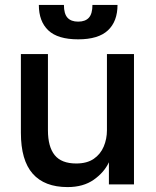

<svg xmlns="http://www.w3.org/2000/svg" viewBox="-20 -750 635 781"><path d="M255 11Q161 11 113 -43.5Q65 -98 65 -210V-530H175V-220Q175 -153 202.5 -119Q230 -85 290 -85Q334 -85 361.5 -104Q389 -123 402 -154Q415 -185 415 -220V-530H525V0H423V-90Q404 -49 361.5 -19Q319 11 255 11ZM298 -590Q215 -590 176.5 -626.5Q138 -663 138 -730H240Q240 -694 254.5 -678Q269 -662 298 -662Q327 -662 341.5 -678Q356 -694 356 -730H458Q458 -663 419 -626.5Q380 -590 298 -590Z"/></svg>

Font: Golos Text Medium
Style: Regular
Weight: 500
Designer: A.Korolkova, Vitaly Kuzmin
Foundry: ParaType Ltd
Version: Version 2.004